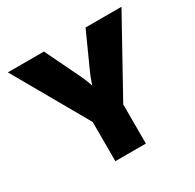

<svg xmlns="http://www.w3.org/2000/svg" viewBox="-158 -899 1084 1069"><g transform="rotate(-30 384.0 -364.0)"><path d="M289.6 0V-252L18.6 -727.5H250.5L355.5 -510.3Q369.6 -481.4 380.9 -450.9Q392.1 -420.4 403.8 -382.8H375Q385.7 -420.4 396.2 -450.9Q406.7 -481.4 419.9 -510.3L518.1 -727.5H749L485.8 -252V0Z"/></g></svg>

Font: Inter 17pt Black
Style: Regular
Weight: 900
Version: Version 4.001;git-66647c0bb